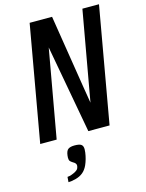

<svg xmlns="http://www.w3.org/2000/svg" viewBox="-143 -810 885 1162"><g transform="rotate(-15 300.0 -229.0)"><path d="M160 -725H300.5L372.5 -272.5L390.5 -163L490.5 -725H594.5L466.5 0H333.5L233 -551L135 0H32ZM191.5 218Q201 212.5 206 206.8Q211 201 213 191Q214 185 214 183Q214 172.5 203.5 164Q201 162 192.5 157Q182 150.5 177.2 144.2Q172.5 138 172.5 123.5Q172.5 120 173.5 110Q177 81 190.2 71.5Q203.5 62 230 62Q260.5 62 272 70.5Q283.5 79 283.5 99.5Q283.5 109 282 120Q276.5 160.5 261 195.5Q248.5 222.5 230 237.5Q211 253 185 260Q156 267.5 137.5 267.5L140 235Q153.5 234 167.2 229Q181 224 191.5 218Z"/></g></svg>

Font: JuliaMono MediumItalic
Style: Regular
Weight: 500
Italic angle: -9°
Monospace: yes
Designer: cormullion
Foundry: corm
Version: Version 0.049; ttfautohint (v1.8.4)